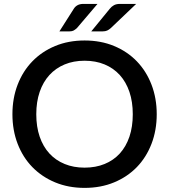

<svg xmlns="http://www.w3.org/2000/svg" viewBox="-20 -930 844 958"><path d="M762 -360Q762 -280 736 -212.5Q710 -145 662.8 -96.2Q615.5 -47.5 549.2 -20Q483 7.5 402 7.5Q321.5 7.5 255.2 -20Q189 -47.5 141.5 -96.2Q94 -145 68 -212.5Q42 -280 42 -360Q42 -440 68 -507.5Q94 -575 141.5 -624Q189 -673 255.2 -700.5Q321.5 -728 402 -728Q483 -728 549.2 -700.5Q615.5 -673 662.8 -624Q710 -575 736 -507.5Q762 -440 762 -360ZM642.5 -360Q642.5 -422 625.8 -471.5Q609 -521 577.8 -555.5Q546.5 -590 502 -608.5Q457.5 -627 402 -627Q347 -627 302.5 -608.5Q258 -590 226.5 -555.5Q195 -521 178 -471.5Q161 -422 161 -360Q161 -297.5 178 -248Q195 -198.5 226.5 -164.2Q258 -130 302.5 -111.8Q347 -93.5 402 -93.5Q457.5 -93.5 502 -111.8Q546.5 -130 577.8 -164.2Q609 -198.5 625.8 -248Q642.5 -297.5 642.5 -360ZM466.5 -910.5 363.5 -789.5Q355 -782 347.5 -777.8Q340 -773.5 327.5 -773.5H276.5L348 -886Q355 -897.5 366.8 -904Q378.5 -910.5 396.5 -910.5ZM659.5 -910.5 532.5 -789.5Q523.5 -781.5 514.5 -777.5Q505.5 -773.5 493 -773.5H435.5L527.5 -886Q536.5 -897.5 548.5 -904Q560.5 -910.5 578.5 -910.5Z"/></svg>

Font: LatoLatin Semibold
Style: Regular
Weight: 600
Designer: Lukasz Dziedzic with Adam Twardoch and Botio Nikoltchev
Foundry: tyPoland Lukasz Dziedzic
Version: Version 2.015; 2015-08-06; http://www.latofonts.com/